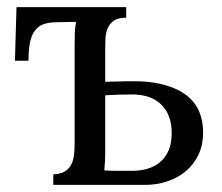

<svg xmlns="http://www.w3.org/2000/svg" viewBox="-20 -520 623 540"><path d="M335 -470.2Q312 -470.2 300 -461.7Q288.1 -453.1 282.7 -440.2Q277.3 -427.2 276.6 -411.9Q275.9 -396.5 275.9 -382.3V-290L337.9 -291.5Q398.4 -293 439.5 -282Q480.5 -271 505.4 -251.2Q530.3 -231.4 540.8 -204.8Q551.3 -178.2 551.3 -148.4Q551.3 -112.3 538.1 -84.7Q524.9 -57.1 502.4 -38.3Q480 -19.5 450.2 -9.8Q420.4 0 387.7 0H129.9V-29.8Q147.9 -30.3 159.7 -36.4Q171.4 -42.5 178.2 -53.5Q185.1 -64.5 187.5 -79.8Q189.9 -95.2 189.9 -115.2V-394Q189.9 -414.1 190.4 -427.7Q190.9 -441.4 193.8 -458.5L136.7 -457.5Q116.7 -457 102.3 -451.9Q87.9 -446.8 78.4 -434.3Q68.8 -421.9 64.5 -401.1Q60.1 -380.4 60.1 -349.1H22L26.4 -500H335ZM275.9 -96.7Q275.9 -77.1 275.1 -63.7Q274.4 -50.3 273.4 -41Q281.7 -40 293.7 -39.8Q305.7 -39.6 317.4 -39.6Q329.1 -39.6 338.6 -39.6Q348.1 -39.6 351.6 -39.6Q374.5 -39.6 394.8 -45.4Q415 -51.3 430.2 -64Q445.3 -76.7 454.1 -96.7Q462.9 -116.7 462.9 -145.5Q462.9 -197.3 433.6 -225.8Q404.3 -254.4 351.6 -254.4Q330.1 -254.4 311.5 -253.7Q293 -252.9 275.9 -252Z"/></svg>

Font: Lora
Style: Regular
Weight: 400
Designer: Olga Karpushina, Alexei Vanyashin
Foundry: Cyreal (www.cyreal.org, a@cyreal.org)
Version: Version 1.014